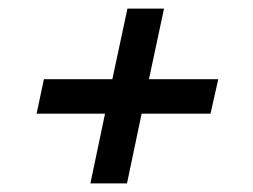

<svg xmlns="http://www.w3.org/2000/svg" viewBox="-20 -476 588 446"><path d="M190 -50 224 -212H65L82 -292H241L276 -456H361L326 -292H487L469 -212H309L275 -50Z"/></svg>

Font: Saira Thin Medium
Style: Italic
Weight: 500
Italic angle: -12°
Version: Version 1.101